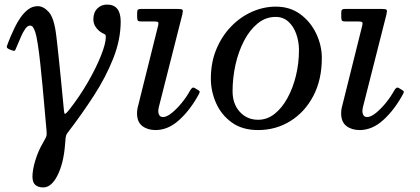

<svg xmlns="http://www.w3.org/2000/svg" viewBox="-20 -559 1838 840"><path d="M428.5 -414Q413.5 -421.5 401 -437.5Q388.5 -453.5 388.5 -474.5Q388.5 -504.5 405.8 -521.8Q423 -539 448 -539Q508 -539 508 -465Q508 -385.5 475.5 -303.5Q443 -221.5 390.8 -140.8Q338.5 -60 279.5 17Q273.5 24.5 271 29.5Q268.5 34.5 267.2 44Q266 53.5 264.5 75Q258 156 231.5 208.5Q205 261 169 261Q147.5 261 134.8 250.2Q122 239.5 122 214Q122 185 134.2 143.8Q146.5 102.5 168.5 65Q177 50.5 180.2 43.5Q183.5 36.5 184 30.2Q184.5 24 183.5 12Q180 -25 175.8 -75Q171.5 -125 166.5 -178.5Q161.5 -232 156.2 -281Q151 -330 145.2 -366.5Q139.5 -403 134.5 -418Q130 -431 125 -439Q120 -447 111.5 -447Q100.5 -447 90.5 -432.8Q80.5 -418.5 72.5 -400Q64.5 -381.5 59 -368.5Q49.5 -346.5 47 -340.5Q44.5 -334.5 34.5 -338L20.5 -343.5Q8 -348.5 10 -356.5Q12 -364.5 27 -400.5Q34 -416.5 44.5 -438.8Q55 -461 69.8 -482.2Q84.5 -503.5 103.2 -517.8Q122 -532 145 -532Q170.5 -532 193.8 -506Q217 -480 226 -404Q227 -398 230.5 -366.2Q234 -334.5 238.8 -288.5Q243.5 -242.5 248.5 -192.2Q253.5 -142 257.5 -99Q260 -63.5 263.2 -61Q266.5 -58.5 283 -79Q328.5 -137 364.8 -200Q401 -263 422 -316Q443 -369 443 -397Q443 -406.5 438.5 -409Q434 -411.5 428.5 -414Z M777.5 -495 674.5 -89Q673.5 -85 673 -80Q672.5 -75 672.5 -71Q672.5 -63 677 -55Q681.5 -47 694 -47Q709 -47 730.2 -63.8Q751.5 -80.5 773.5 -107Q795.5 -133.5 812 -163.5Q816 -170.5 820.8 -174.2Q825.5 -178 833.5 -173L845 -166Q851.5 -162.5 853.2 -159.2Q855 -156 850 -147Q812.5 -78 764 -34Q715.5 10 660.5 10Q625.5 10 602.5 -7.8Q579.5 -25.5 579.5 -63Q579.5 -67 580 -73.8Q580.5 -80.5 581.5 -85L672 -448Q674.5 -459 671.5 -462Q668.5 -465 656 -465H600Q587.5 -465 583.8 -468.2Q580 -471.5 580 -484V-504Q580 -514.5 584.2 -517.2Q588.5 -520 598 -520H756Q775.5 -520 778.5 -516Q781.5 -512 777.5 -495Z M902.5 -215Q902.5 -286.5 926.8 -344.2Q951 -402 991.8 -443.8Q1032.5 -485.5 1083.2 -507.8Q1134 -530 1186.5 -530Q1249 -530 1294 -496.8Q1339 -463.5 1363.5 -411.8Q1388 -360 1388 -305Q1388 -210 1350.8 -139.2Q1313.5 -68.5 1250.2 -29.2Q1187 10 1109 10Q1040 10 994 -23.2Q948 -56.5 925.2 -108.2Q902.5 -160 902.5 -215ZM997.5 -160Q997.5 -104.5 1029 -69.8Q1060.5 -35 1109.5 -35Q1148.5 -35 1181 -60.5Q1213.5 -86 1237.5 -129.8Q1261.5 -173.5 1274.8 -228Q1288 -282.5 1288 -340Q1288 -377 1276.2 -410.2Q1264.5 -443.5 1241.8 -464.2Q1219 -485 1186 -485Q1142 -485 1107 -456.2Q1072 -427.5 1047.5 -380.2Q1023 -333 1010.2 -275.5Q997.5 -218 997.5 -160Z M1670.5 -495 1567.5 -89Q1566.5 -85 1566 -80Q1565.5 -75 1565.5 -71Q1565.5 -63 1570 -55Q1574.5 -47 1587 -47Q1602 -47 1623.2 -63.8Q1644.5 -80.5 1666.5 -107Q1688.5 -133.5 1705 -163.5Q1709 -170.5 1713.8 -174.2Q1718.5 -178 1726.5 -173L1738 -166Q1744.5 -162.5 1746.2 -159.2Q1748 -156 1743 -147Q1705.5 -78 1657 -34Q1608.5 10 1553.5 10Q1518.5 10 1495.5 -7.8Q1472.5 -25.5 1472.5 -63Q1472.5 -67 1473 -73.8Q1473.5 -80.5 1474.5 -85L1565 -448Q1567.5 -459 1564.5 -462Q1561.5 -465 1549 -465H1493Q1480.5 -465 1476.8 -468.2Q1473 -471.5 1473 -484V-504Q1473 -514.5 1477.2 -517.2Q1481.5 -520 1491 -520H1649Q1668.5 -520 1671.5 -516Q1674.5 -512 1670.5 -495Z"/></svg>

Font: Besley
Style: Italic
Weight: 400
Italic angle: -13°
Designer: Owen Earl
Foundry: indestructible type*
Version: Version 4.000; ttfautohint (v1.8.4.7-5d5b)